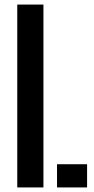

<svg xmlns="http://www.w3.org/2000/svg" viewBox="-20 -820 410 840"><path d="M55.5 0V-800H170V0ZM229.5 0V-101.5H361V0Z"/></svg>

Font: Big Shoulders Stencil Text Thin
Style: Bold
Weight: 700
Version: Version 2.001